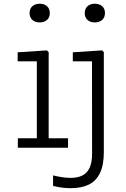

<svg xmlns="http://www.w3.org/2000/svg" viewBox="-20 -774 660 1006"><path d="M173 0V-480L195.5 -452.5H72.5V-500L225.5 -510L235 -501V0ZM73.5 -49.5H336.5V0H73.5ZM135 -705.5Q135 -728.5 149.8 -741.5Q164.5 -754.5 188 -754.5Q211.5 -754.5 226.2 -741.5Q241 -728.5 241 -705.5Q241 -682.5 226.2 -669.5Q211.5 -656.5 188 -656.5Q172.5 -656.5 160.5 -662.2Q148.5 -668 141.8 -679.2Q135 -690.5 135 -705.5ZM350 212Q304.5 212 258 200V145Q280.5 150.5 304.2 154.2Q328 158 349.5 158Q388 158 413 144.8Q438 131.5 450.2 103.5Q462.5 75.5 462.5 31.5L462 -480L484.5 -452.5H361.5V-500L514.5 -510L524 -501V23.5Q524 91.5 503.5 133.2Q483 175 444.8 193.5Q406.5 212 350 212ZM424 -705.5Q424 -728.5 438.8 -741.5Q453.5 -754.5 477 -754.5Q500.5 -754.5 515.2 -741.5Q530 -728.5 530 -705.5Q530 -682.5 515.2 -669.5Q500.5 -656.5 477 -656.5Q461.5 -656.5 449.5 -662.2Q437.5 -668 430.8 -679.2Q424 -690.5 424 -705.5Z"/></svg>

Font: Monaspace Neon Var
Style: Regular
Weight: 400
Designer: Riley Cran and the Lettermatic Team
Version: Version 1.000 (Monaspace Neon Var)